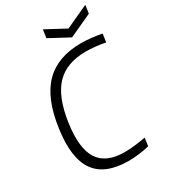

<svg xmlns="http://www.w3.org/2000/svg" viewBox="-226 -1041 1016 1156"><g transform="rotate(-30 282.5 -463.5)"><path d="M317 9Q155 8 89.5 -84.5Q24 -177 51 -369Q78 -565 169 -657Q260 -749 423 -749Q453 -749 491 -745Q529 -741 565 -734L557 -677Q522 -684 487 -687.5Q452 -691 422 -691Q288 -691 215 -614.5Q142 -538 118 -369Q95 -204 145.5 -126.5Q196 -49 325 -49Q338 -49 356.5 -50Q375 -51 396 -53.5Q417 -56 436.5 -59Q456 -62 471 -65L463 -9Q432 -1 392 4Q352 9 317 9ZM266 -936 402 -863 561 -936 553 -879 394 -806 258 -879Z"/></g></svg>

Font: Plata Sans Light
Style: Italic
Weight: 300
Italic angle: -8°
Designer: Pablo Impallari, Andres Torresi, & Cristiano Sobral
Foundry: Pablo Impallari, Andres Torresi, & Cristiano Sobral
Version: Version 1.00;December 28, 2019;FontCreator 12.0.0.2547 64-bi